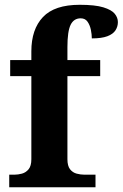

<svg xmlns="http://www.w3.org/2000/svg" viewBox="-20 -789 517 809"><path d="M18.9 0V-53H41.2Q56 -53 72.5 -57.4Q89 -61.9 100.6 -75.9Q112.1 -90 112.1 -118.1V-468.1H22.9V-536H112.1V-572.7Q112.1 -665.7 161.1 -717.3Q210 -768.8 315.8 -768.8Q380.6 -768.8 415.4 -758.1Q450.3 -747.4 463.5 -731Q476.7 -714.6 476.7 -695.9Q476.7 -676.8 466.5 -661.1Q456.3 -645.4 432.3 -636.3Q408.3 -627.2 366.9 -627.2Q366.9 -643.7 362.9 -663.4Q358.9 -683 349 -697.4Q339 -711.8 320 -711.8Q290.9 -711.8 277.5 -684.3Q264.1 -656.8 264.1 -590.9V-536H402.2V-468.1H264.1V-118.1Q264.1 -90 275.1 -75.9Q286.1 -61.9 302.8 -57.4Q319.5 -53 335.1 -53H382.4V0Z"/></svg>

Font: Noto Serif Telugu
Style: Regular
Weight: 400
Designer: Jelle Bosma - Monotype Design Team
Foundry: Monotype Imaging Inc.
Version: Version 2.003